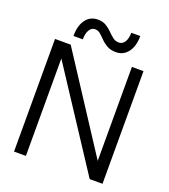

<svg xmlns="http://www.w3.org/2000/svg" viewBox="-149 -935 916 1042"><g transform="rotate(20 309.0 -414.5)"><path d="M237.5 -829Q265.5 -829 285 -817Q304.5 -805 319.8 -789.5Q335 -774 350 -762.2Q365 -750.5 385 -750.5Q406 -750.5 418.5 -770.2Q431 -790 431 -823.5H483Q483 -765 457 -730.5Q431 -696 388 -696Q357 -696 336.2 -707.8Q315.5 -719.5 300.5 -735Q285.5 -750.5 271.8 -762.5Q258 -774.5 240.5 -774.5Q219.5 -774.5 207.8 -754Q196 -733.5 196 -700H142Q142 -760 167.5 -794.5Q193 -829 237.5 -829ZM497.5 -650.5H564.5V0H490.5L122 -562.5V0H53.5V-650.5H144L497.5 -108Z"/></g></svg>

Font: Overused Grotesk Book
Style: Regular
Weight: 375
Version: Version 0.004